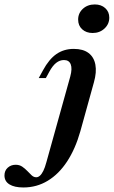

<svg xmlns="http://www.w3.org/2000/svg" viewBox="-158 -647 510 860"><path d="M-53.4 192.7Q-93.3 192.7 -115.7 178.9Q-138 165 -138 138.9Q-138 117.4 -123.5 104.2Q-108.9 91 -87.7 91Q-70.9 91 -58.4 99.5Q-46 108 -35.7 118.8Q-25.4 129.6 -16.2 138.3Q-6.9 147 4.4 147Q12.9 147 20.8 140Q28.7 133 36 118.4Q43.3 103.8 49.8 79.5L156.7 -304.2Q166.3 -339.6 158.8 -358.8Q151.4 -378.1 128.4 -378.1Q109.8 -378.1 93.5 -365.3Q77.2 -352.4 62.7 -325.4L47.4 -297.3H15.5L34.5 -332Q61.5 -381.9 94.9 -405Q128.3 -428 172.4 -428Q214.1 -428 238.4 -409.7Q262.8 -391.5 269.2 -357.6Q275.6 -323.7 262.6 -278.1L201.9 -59.1Q179.4 20.3 142.4 76.5Q105.4 132.8 55.8 162.7Q6.3 192.7 -53.4 192.7ZM257 -499.2Q228.3 -499.2 210.2 -515.7Q192 -532.1 192 -559.4Q192 -588 213.2 -607.6Q234.5 -627.1 266.5 -627.1Q295.2 -627.1 313.3 -610.7Q331.5 -594.2 331.5 -568.1Q331.5 -539.1 310 -519.2Q288.6 -499.2 257 -499.2Z"/></svg>

Font: Playfair 5pt SemiExpanded Light 12pt
Style: Italic
Weight: 300
Italic angle: -15.6°
Version: Version 2.000;gftools[0.9.28]